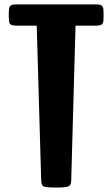

<svg xmlns="http://www.w3.org/2000/svg" viewBox="-20 -845 506 865"><path d="M145.5 -729.5H54.2Q41.5 -729.5 34.4 -731.4Q27.3 -733.4 24.2 -738.5Q21 -743.7 20.3 -753.2Q19.5 -762.7 19.5 -777.3Q19.5 -792 20.3 -801.3Q21 -810.5 24.2 -815.9Q27.3 -821.3 34.4 -823.2Q41.5 -825.2 54.2 -825.2H221.7H232.9H411.6Q424.3 -825.2 431.4 -823.2Q438.5 -821.3 441.9 -815.9Q445.3 -810.5 446 -801.3Q446.8 -792 446.8 -777.3Q446.8 -762.7 446 -753.2Q445.3 -743.7 441.9 -738.5Q438.5 -733.4 431.4 -731.4Q424.3 -729.5 411.6 -729.5H320.3L300.8 -30.8Q300.3 -21 298.1 -15.1Q295.9 -9.3 289.1 -5.9Q282.2 -2.4 268.8 -1.2Q255.4 0 232.9 0Q210.4 0 197.3 -1Q184.1 -2 177 -5.4Q169.9 -8.8 168 -15.4Q166 -22 165.5 -33.2Z"/></svg>

Font: Denk One
Style: Regular
Weight: 400
Designer: Irina Smirnova
Foundry: Irina Smirnova
Version: Version 1.002